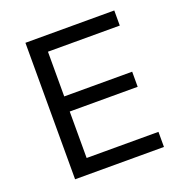

<svg xmlns="http://www.w3.org/2000/svg" viewBox="-127 -818 892 932"><g transform="rotate(-20 319.0 -352.5)"><path d="M104 0V-705H563V-627H192V-396H543V-318H192V-78H563V0Z"/></g></svg>

Font: Nunito Sans 8pt
Style: Regular
Weight: 400
Version: Version 3.101;gftools[0.9.27]